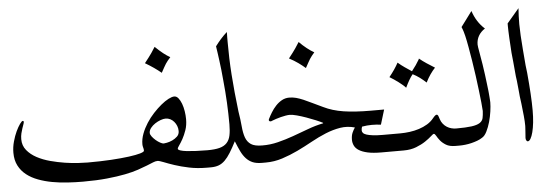

<svg xmlns="http://www.w3.org/2000/svg" viewBox="-46 -836 2716 935"><g transform="rotate(-5 1312.5 -368.5)"><path d="M669.9 -244.1Q669.9 -236.3 677.5 -226.3Q685.1 -216.3 695.3 -207.5Q705.6 -198.7 716.3 -192.9Q727.1 -187 733.4 -187Q736.8 -187 749.5 -189.5Q762.2 -191.9 775.9 -198.2Q789.6 -204.6 800.3 -214.8Q811 -225.1 811 -241.2Q811 -254.4 806.4 -266.1Q801.8 -277.8 793.9 -287.1Q786.1 -296.4 775.4 -301.8Q764.6 -307.1 752.9 -307.1Q742.2 -307.1 728 -302Q713.9 -296.9 700.9 -288.3Q688 -279.8 679 -268.3Q669.9 -256.8 669.9 -244.1ZM932.6 -51.3Q885.7 -51.3 846.2 -59.6Q806.6 -67.9 775.9 -78.1Q745.1 -88.4 724.6 -96.7Q704.1 -105 695.3 -105Q686 -105 673.6 -99.9Q661.1 -94.7 642.3 -87.2Q623.5 -79.6 596.9 -70.6Q570.3 -61.5 532.5 -54Q494.6 -46.4 443.8 -41.3Q393.1 -36.1 326.2 -36.1Q289.1 -36.1 250.5 -38.6Q211.9 -41 175.8 -47.6Q139.6 -54.2 107.7 -66.2Q75.7 -78.1 51.8 -96.9Q27.8 -115.7 13.9 -142.6Q0 -169.4 0 -205.6Q0 -233.4 7.6 -260.5Q15.1 -287.6 25.1 -308.8Q35.2 -330.1 44.7 -343.3Q54.2 -356.4 58.6 -356.4Q63.5 -356.4 63.5 -351.1Q63.5 -346.7 60.5 -338.9Q57.6 -331.1 54 -320.3Q50.3 -309.6 47.1 -296.4Q43.9 -283.2 43.9 -268.1Q43.9 -236.8 62.5 -214.1Q81.1 -191.4 110.1 -175.8Q139.2 -160.2 175 -150.6Q210.9 -141.1 245.6 -135.7Q280.3 -130.4 310.1 -128.7Q339.8 -127 356.4 -127Q419.9 -127 471.2 -130.1Q522.5 -133.3 558.8 -138.2Q595.2 -143.1 614.7 -148.9Q634.3 -154.8 634.3 -160.6Q634.3 -168.9 631.8 -176.5Q629.4 -184.1 629.4 -192.4Q629.4 -217.8 639.2 -243.7Q648.9 -269.5 664.6 -293.9Q680.2 -318.4 700 -339.6Q719.7 -360.8 739 -376.7Q758.3 -392.6 775.6 -401.6Q793 -410.6 804.2 -410.6Q815.4 -410.6 824.2 -399.7Q833 -388.7 839.4 -371.8Q845.7 -355 848.9 -334.5Q852.1 -314 852.1 -295.4Q852.1 -266.1 843.8 -242.2Q835.4 -218.3 825.7 -200.7Q815.9 -183.1 807.6 -171.6Q799.3 -160.2 799.3 -155.3Q799.3 -150.4 810.8 -146.5Q822.3 -142.6 842 -140.4Q861.8 -138.2 887.7 -137Q913.6 -135.7 942.4 -135.7H947.3Q954.6 -135.7 958.3 -122.6Q961.9 -109.4 961.9 -93.5Q961.9 -77.6 958.3 -64.5Q954.6 -51.3 947.3 -51.3ZM730 -659.7Q752 -638.7 769 -625.2Q786.1 -611.8 801.8 -603Q793.5 -593.8 788.1 -587.2Q782.7 -580.6 777.8 -573Q772.9 -565.4 767.6 -555.7Q762.2 -545.9 753.9 -530.8Q736.8 -544.9 718.5 -557.6Q700.2 -570.3 676.3 -584.5Q699.2 -613.3 711.4 -631.1Q723.6 -648.9 730 -659.7Z M1028.3 -636.2Q1041 -653.3 1055.4 -669.7Q1069.8 -686 1086.9 -701.2Q1086.4 -688.5 1086.4 -675.8Q1086.4 -663.1 1086.4 -650.4Q1086.4 -611.8 1087.6 -572.5Q1088.9 -533.2 1091.8 -491.5Q1094.7 -449.7 1099.1 -404.8Q1103.5 -359.9 1109.4 -310.5Q1116.2 -269.5 1118.9 -237.1Q1121.6 -204.6 1129.6 -182.1Q1137.7 -159.7 1155.8 -147.7Q1173.8 -135.7 1210.9 -135.7H1215.8Q1223.1 -135.7 1226.8 -122.6Q1230.5 -109.4 1230.5 -93.5Q1230.5 -77.6 1226.8 -64.5Q1223.1 -51.3 1215.8 -51.3H1201.2Q1174.8 -51.3 1156.7 -58.8Q1138.7 -66.4 1125 -81.1Q1111.3 -95.7 1100.8 -117.4Q1090.3 -139.2 1079.1 -167.5Q1062.5 -135.3 1048.8 -113.3Q1035.2 -91.3 1021 -77.4Q1006.8 -63.5 990.5 -57.4Q974.1 -51.3 952.1 -51.3H937.5Q930.2 -51.3 926.5 -64.5Q922.9 -77.6 922.9 -93.5Q922.9 -109.4 926.5 -122.6Q930.2 -135.7 937.5 -135.7H942.4Q979 -135.7 1002 -141.8Q1024.9 -147.9 1037.8 -161.9Q1050.8 -175.8 1055.4 -198Q1060.1 -220.2 1060.1 -252Q1060.1 -303.2 1057.4 -357.4Q1054.7 -411.6 1048.8 -469.7Q1046.4 -498.5 1043.7 -522.2Q1041 -545.9 1038.3 -565.9Q1035.6 -585.9 1033.2 -603.3Q1030.8 -620.6 1028.3 -636.2Z M1430.7 -622.1Q1467.8 -585 1502.4 -565.4Q1494.6 -556.2 1489 -549.3Q1483.4 -542.5 1478.8 -534.9Q1474.1 -527.3 1468.8 -517.6Q1463.4 -507.8 1455.1 -492.7Q1439.5 -506.3 1420.7 -519.8Q1401.9 -533.2 1377 -546.4Q1399.9 -575.2 1412.1 -593.3Q1424.3 -611.3 1430.7 -622.1ZM1875 -51.3H1785.2Q1745.1 -51.3 1718.8 -57.1Q1692.4 -63 1676.8 -72.8Q1661.1 -82.5 1654.5 -96.2Q1647.9 -109.9 1647.9 -125Q1647.9 -145.5 1654.1 -159.4Q1660.2 -173.3 1667.5 -183.6Q1631.3 -193.8 1595.7 -188Q1560.1 -182.1 1524.2 -167.5Q1488.3 -152.8 1452.1 -132.8Q1416 -112.8 1378.4 -94.7Q1340.8 -76.7 1301.5 -64Q1262.2 -51.3 1220.7 -51.3H1206.1Q1198.7 -51.3 1195.1 -64.5Q1191.4 -77.6 1191.4 -93.5Q1191.4 -109.4 1195.1 -122.6Q1198.7 -135.7 1206.1 -135.7H1210.9Q1249.5 -135.3 1287.6 -144.8Q1325.7 -154.3 1363.3 -167.7Q1400.9 -181.2 1438.7 -195.3Q1476.6 -209.5 1515.1 -217.3V-219.7Q1502.9 -226.1 1481.4 -235.1Q1460 -244.1 1436.5 -252.4Q1413.1 -260.7 1391.4 -266.6Q1369.6 -272.5 1356.4 -272.5Q1348.1 -272.5 1336.4 -270.5Q1324.7 -268.6 1312.5 -265.4Q1300.3 -262.2 1288.8 -258.5Q1277.3 -254.9 1269.5 -251.5Q1265.1 -249 1261.2 -249Q1257.3 -249 1255.1 -251.2Q1252.9 -253.4 1252.9 -256.3Q1252.9 -257.3 1253.9 -260.3Q1261.2 -275.4 1271.5 -292.2Q1281.7 -309.1 1295.2 -323.5Q1308.6 -337.9 1325.2 -347.2Q1341.8 -356.4 1361.3 -356.4Q1378.4 -356.4 1394.8 -352.1Q1411.1 -347.7 1429.7 -339.8Q1448.2 -332 1470.7 -320.8Q1493.2 -309.6 1522 -296.4Q1564.5 -275.4 1619.6 -266.8Q1674.8 -258.3 1751.5 -258.3H1816.9L1794.9 -186Q1775.4 -189 1750.5 -189Q1727.1 -189 1702.6 -184.6Q1699.2 -175.8 1699.2 -166Q1699.2 -159.7 1703.9 -154.1Q1708.5 -148.4 1720.2 -144.5Q1731.9 -140.6 1751.2 -138.2Q1770.5 -135.7 1799.8 -135.7H1889.6Q1897 -135.7 1900.6 -122.6Q1904.3 -109.4 1904.3 -93.5Q1904.3 -77.6 1900.6 -64.5Q1897 -51.3 1889.6 -51.3Z M1901.9 -480Q1918.5 -465.8 1934.1 -455.1Q1949.7 -444.3 1968.3 -432.1Q1979.5 -446.3 1988.8 -459.7Q1998 -473.1 2005.4 -485.8L2007.3 -490.7Q2024.4 -476.6 2042.7 -464.6Q2061 -452.6 2081.5 -439.9Q2068.8 -426.3 2057.1 -409.4Q2045.4 -392.6 2034.7 -371.1Q2019.5 -385.3 2003.7 -397Q1987.8 -408.7 1970.2 -417.5Q1953.1 -397 1933.1 -354.5Q1928.2 -360.4 1919.2 -368.2Q1910.2 -376 1899.2 -384.3Q1888.2 -392.6 1877 -400.1Q1865.7 -407.7 1856.4 -413.1Q1870.6 -430.7 1882.1 -447.5Q1893.6 -464.4 1901.9 -480ZM1879.9 -51.3Q1872.6 -51.3 1868.9 -64.5Q1865.2 -77.6 1865.2 -93.5Q1865.2 -109.4 1868.9 -122.6Q1872.6 -135.7 1879.9 -135.7H1884.8Q1907.7 -135.7 1931.6 -138.9Q1955.6 -142.1 1977.5 -149.2Q1999.5 -156.2 2018.6 -167.7Q2037.6 -179.2 2050.8 -195.8Q2063 -210.9 2069.3 -210.9Q2073.7 -210.9 2076.2 -206.3Q2078.6 -201.7 2082.5 -188.5Q2086.9 -174.8 2095 -164.8Q2103 -154.8 2113.5 -148.2Q2124 -141.6 2135.7 -138.7Q2147.5 -135.7 2158.2 -135.7H2163.1Q2170.4 -135.7 2174.1 -122.6Q2177.7 -109.4 2177.7 -93.5Q2177.7 -77.6 2174.1 -64.5Q2170.4 -51.3 2163.1 -51.3H2148.4Q2119.1 -51.3 2101.8 -61.8Q2084.5 -72.3 2074.2 -85.2Q2064 -98.1 2058.3 -108.6Q2052.7 -119.1 2047.4 -119.1Q2043.9 -119.1 2032.5 -108.6Q2021 -98.1 2002 -85.2Q1982.9 -72.3 1956.1 -61.8Q1929.2 -51.3 1894.5 -51.3Z M2340.3 -608.4Q2319.8 -595.2 2308.8 -576.2Q2297.9 -557.1 2297.9 -533.7Q2297.9 -528.3 2299.3 -520Q2300.8 -511.7 2302.7 -500Q2309.6 -462.4 2313.7 -435.1Q2317.9 -407.7 2320.8 -386Q2323.7 -364.3 2325.9 -345.2Q2328.1 -326.2 2330.6 -305.7Q2331.1 -302.2 2331.8 -293.5Q2332.5 -284.7 2333.3 -275.4Q2334 -266.1 2334.5 -258.3Q2335 -250.5 2335 -248Q2335 -229.5 2331.3 -203.6Q2327.6 -177.7 2320.6 -152.8Q2313.5 -127.9 2303.2 -107.4Q2293 -86.9 2279.8 -79.6Q2269 -72.3 2254.9 -67.1Q2240.7 -62 2225.8 -58.3Q2210.9 -54.7 2195.8 -53Q2180.7 -51.3 2168 -51.3H2153.3Q2146 -51.3 2142.3 -64.5Q2138.7 -77.6 2138.7 -93.5Q2138.7 -109.4 2142.3 -122.6Q2146 -135.7 2153.3 -135.7H2158.2Q2206.5 -135.7 2233.6 -139.4Q2260.7 -143.1 2274.2 -151.9Q2287.6 -160.6 2290.8 -174.8Q2293.9 -189 2294.9 -209.5Q2294.4 -224.1 2291.5 -251Q2288.6 -277.8 2284.7 -311.3Q2280.8 -344.7 2275.6 -382.6Q2270.5 -420.4 2264.6 -456.8Q2258.8 -493.2 2252.9 -525.6Q2247.1 -558.1 2241.7 -581.1Q2239.3 -590.8 2236.1 -601.8Q2232.9 -612.8 2227.5 -625.5L2282.2 -699.2Q2300.3 -644 2340.3 -608.4Z M2452.6 -623.5 2511.7 -692.9Q2508.8 -654.8 2508.8 -614.7Q2509.3 -589.8 2510.7 -558.8Q2512.2 -527.8 2515.6 -489.7L2522 -412.6L2526.4 -376Q2531.7 -318.4 2534.4 -272.5Q2537.1 -226.6 2537.1 -191.4Q2537.1 -159.2 2534.2 -132.1Q2531.2 -105 2526.1 -85.2Q2521 -65.4 2514.4 -54.2Q2507.8 -43 2500.5 -43Q2496.6 -43 2493.7 -47.9Q2490.7 -52.7 2490.7 -60.1Q2490.7 -62 2491.5 -71Q2492.2 -80.1 2492.9 -90.3Q2493.7 -100.6 2494.1 -109.1Q2494.6 -117.7 2494.6 -118.7Q2494.6 -140.6 2491.9 -167.7Q2489.3 -194.8 2485.4 -228L2480.5 -265.1Q2479.5 -271 2479.2 -280Q2479 -289.1 2477.1 -301.8L2473.1 -341.3Q2471.2 -352.5 2470 -364Q2468.8 -375.5 2467.8 -388.2L2463.4 -436.5Q2461.4 -452.1 2460.7 -462.6Q2460 -473.1 2459 -479.5L2454.6 -552.2Q2453.1 -579.6 2453.1 -586.4L2452.6 -609.4Z"/></g></svg>

Font: XB Niloofar
Style: Regular
Weight: 400
Designer: Behnam
Foundry: Irmug
Version: Version 7.201 2008